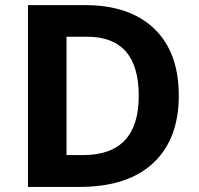

<svg xmlns="http://www.w3.org/2000/svg" viewBox="-20 -734 780 754"><path d="M306.2 -125Q524.9 -125 524.9 -357.4Q524.9 -589.8 321.8 -589.8H241.2V-125ZM292 0H89.8V-713.9H314Q488.8 -713.9 585.4 -621.6Q682.1 -529.3 682.1 -358.4Q682.1 -187.5 581.8 -93.8Q481.4 0 292 0Z"/></svg>

Font: OpenSans-Bold
Style: Bold
Weight: 700
Foundry: Ascender Corporation
Version: Version 1.10